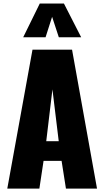

<svg xmlns="http://www.w3.org/2000/svg" viewBox="-20 -1099 608 1119"><path d="M115.2 -881.8 211.9 -1078.6H352.5L453.1 -881.8H322.8L283.7 -1001L245.6 -881.8ZM249.5 -275.9H322.3L285.6 -578.1ZM22.5 0 169.4 -809.6H399.9L545.4 0H364.3L338.9 -161.6H233.9L209.5 0Z"/></svg>

Font: Oswald
Style: Heavy
Weight: 800
Designer: Vernon Adams
Foundry: Vernon Adams
Version: 3.0; ttfautohint (v0.95) -l 8 -r 50 -G 200 -x 0 -w "G" -W -c